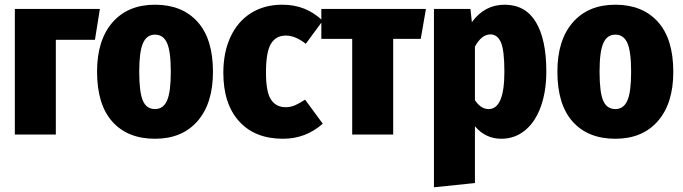

<svg xmlns="http://www.w3.org/2000/svg" viewBox="-20 -571 2900 815"><path d="M217 0H43V-533H404L383 -402H217Z M884 -266Q884 -132 818.5 -57Q753 18 638 18Q522 18 457 -54.5Q392 -127 392 -267Q392 -401 457.5 -476Q523 -551 638 -551Q753 -551 818.5 -478.5Q884 -406 884 -266ZM571 -267Q571 -179 586.5 -143.5Q602 -108 638 -108Q673 -108 689 -144Q705 -180 705 -266Q705 -353 689 -388.5Q673 -424 638 -424Q603 -424 587 -388Q571 -352 571 -267Z M1350 -483 1278 -385Q1234 -420 1193 -420Q1151 -420 1130 -385Q1109 -350 1109 -263Q1109 -180 1130.5 -148Q1152 -116 1192 -116Q1213 -116 1231 -123.5Q1249 -131 1275 -148L1350 -46Q1278 18 1181 18Q1062 18 995 -56Q928 -130 928 -262Q928 -349 958.5 -414.5Q989 -480 1045.5 -515.5Q1102 -551 1178 -551Q1230 -551 1272 -534Q1314 -517 1350 -483Z M1788 -533 1766 -406H1649V0H1475V-406H1344V-533Z M2299 -268Q2299 -183 2275.5 -118Q2252 -53 2208.5 -17.5Q2165 18 2108 18Q2041 18 1996 -35V206L1822 224V-533H1977L1983 -477Q2037 -551 2122 -551Q2210 -551 2254.5 -477.5Q2299 -404 2299 -268ZM2121 -266Q2121 -359 2106 -392Q2091 -425 2062 -425Q2024 -425 1996 -373V-146Q2021 -108 2054 -108Q2121 -108 2121 -266Z M2838 -266Q2838 -132 2772.5 -57Q2707 18 2592 18Q2476 18 2411 -54.5Q2346 -127 2346 -267Q2346 -401 2411.5 -476Q2477 -551 2592 -551Q2707 -551 2772.5 -478.5Q2838 -406 2838 -266ZM2525 -267Q2525 -179 2540.5 -143.5Q2556 -108 2592 -108Q2627 -108 2643 -144Q2659 -180 2659 -266Q2659 -353 2643 -388.5Q2627 -424 2592 -424Q2557 -424 2541 -388Q2525 -352 2525 -267Z"/></svg>

Font: Fira Sans Condensed ExtraBold
Style: Regular
Weight: 800
Width: 3
Designer: Carrois Corporate & Edenspiekermann AG
Foundry: Carrois Corporate GbR & Edenspiekermann AG
Version: Version 4.203